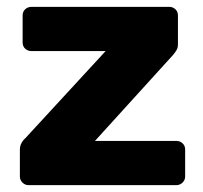

<svg xmlns="http://www.w3.org/2000/svg" viewBox="-20 -540 593 560"><path d="M63 0Q53 0 45.5 -7.5Q38 -15 38 -25V-103Q38 -114 42.5 -122.5Q47 -131 54 -137L288 -391H72Q61 -391 53.5 -398Q46 -405 46 -416V-495Q46 -506 53.5 -513Q61 -520 72 -520H474Q484 -520 491.5 -513Q499 -506 499 -495V-410Q499 -401 495 -394Q491 -387 485 -380L257 -129H494Q505 -129 512.5 -122Q520 -115 520 -104V-25Q520 -15 512.5 -7.5Q505 0 494 0Z"/></svg>

Font: Rubik
Style: Bold
Weight: 700
Designer: Hubert and Fischer
Foundry: Hubert and Fischer
Version: Version 2.300;gftools[0.9.30]